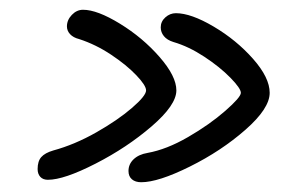

<svg xmlns="http://www.w3.org/2000/svg" viewBox="-20 -563 609 393"><path d="M57 -217Q57 -233 64.5 -241.5Q72 -250 89 -255Q133 -267 177 -292Q221 -317 250 -342Q279 -367 279 -378Q279 -388 259 -409Q239 -430 207.5 -451Q176 -472 142 -483Q130 -486 123.5 -493Q117 -500 117 -509Q117 -522 127 -532.5Q137 -543 150 -543Q179 -543 225.5 -514.5Q272 -486 306.5 -446.5Q341 -407 341 -378Q341 -348 290.5 -304.5Q240 -261 175.5 -228Q111 -195 78 -195Q68 -195 62.5 -201Q57 -207 57 -217ZM243 -213Q243 -227 253.5 -237Q264 -247 282 -250Q321 -257 365 -282.5Q409 -308 441 -336Q473 -364 473 -373Q473 -382 451.5 -404Q430 -426 398 -447Q366 -468 335 -477Q322 -481 315.5 -489Q309 -497 309 -507Q309 -519 318.5 -527.5Q328 -536 340 -536Q371 -536 417.5 -508.5Q464 -481 498 -442.5Q532 -404 532 -373Q532 -341 482.5 -297.5Q433 -254 368.5 -222Q304 -190 269 -190Q257 -190 250 -196Q243 -202 243 -213Z"/></svg>

Font: Mali
Style: Italic
Weight: 400
Italic angle: -10°
Version: Version 1.000; ttfautohint (v1.6)